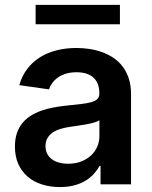

<svg xmlns="http://www.w3.org/2000/svg" viewBox="-20 -747 615 778"><path d="M223 11Q183.9 11 150.6 0.5Q117.2 -9.9 92.7 -30.7Q68.2 -51.5 54.3 -82.2Q40.5 -112.9 40.5 -153.1Q40.5 -183.9 48.5 -207.4Q56.5 -230.8 70.7 -248.2Q84.9 -265.6 104.4 -277.9Q123.9 -290.1 146.8 -298.3Q169.7 -306.5 195.5 -311.3Q221.2 -316.1 247.5 -318.9Q283.7 -322.8 309.3 -325.6Q334.9 -328.5 351 -333.3Q367.2 -338.1 374.8 -346.1Q382.5 -354 382.5 -367.9V-370Q382.5 -410.5 358.8 -432.4Q335.2 -454.2 290.1 -454.2Q266.7 -454.2 248 -448.7Q229.4 -443.2 215.6 -433.6Q201.7 -424 192.5 -411.4Q183.2 -398.8 178.3 -384.9L58.2 -402Q68.9 -439.3 90.2 -467.5Q111.5 -495.7 141.5 -514.6Q171.5 -533.4 209 -543Q246.4 -552.6 289.4 -552.6Q315.3 -552.6 342 -548.7Q368.6 -544.7 393.1 -536Q417.6 -527.3 439.1 -513Q460.6 -498.6 476.6 -477.8Q492.5 -457 501.8 -429Q511 -400.9 511 -365.1V0H387.4V-74.9H383.2Q374.3 -57.9 360.3 -42.3Q346.2 -26.6 326.3 -14.7Q306.5 -2.8 280.7 4.1Q255 11 223 11ZM256.4 -83.5Q285.5 -83.5 308.8 -92.5Q332 -101.6 348.5 -116.8Q365.1 -132.1 373.9 -152.5Q382.8 -172.9 382.8 -195.7V-259.9Q376.4 -255 362 -250.7Q347.7 -246.4 330.3 -243.3Q312.9 -240.1 295.3 -237.6Q277.7 -235.1 264.9 -233.3Q243.3 -230.1 225 -224.6Q206.7 -219.1 193.2 -209.7Q179.7 -200.3 172.1 -187Q164.4 -173.7 164.4 -155.2Q164.4 -137.4 171.2 -124.1Q177.9 -110.8 190.2 -101.7Q202.4 -92.7 219.3 -88.1Q236.2 -83.5 256.4 -83.5ZM465.9 -648.8H124.3V-727.3H465.9Z"/></svg>

Font: Interop SemBd
Style: Regular
Weight: 600
Designer: Rasmus Andersson, Google, Jang Haemin
Foundry: jhaemin
Version: Version 1.008